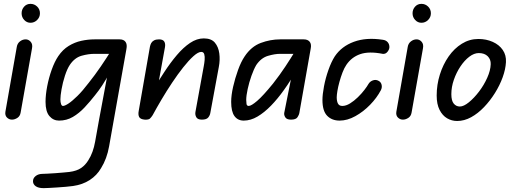

<svg xmlns="http://www.w3.org/2000/svg" viewBox="-20 -620 2695 995"><path d="M42 0Q27 0 16 -11Q5 -22 8 -41L67 -377Q70 -395 83.5 -405.5Q97 -416 113 -416Q128 -416 139 -403.5Q150 -391 146 -370L87 -37Q84 -18 70 -9Q56 0 42 0ZM138 -502Q119 -502 105.5 -516.5Q92 -531 92 -551Q92 -571 105 -585.5Q118 -600 138 -600Q158 -600 172.5 -586Q187 -572 187 -551Q187 -531 172.5 -516.5Q158 -502 138 -502Z M151 319Q151 303 165 292Q179 281 201 281Q207 281 225.5 280Q244 279 266.5 277.5Q289 276 309.5 274Q330 272 340 271Q378 266 400.5 250.5Q423 235 438 210Q463 171 473 114Q483 57 494 -3L537 -233L573 -416H600Q621 -416 630.5 -403Q640 -390 635 -365L570 0Q557 73 545.5 138Q534 203 504 251Q482 289 445 313Q408 337 358 344Q344 346 321.5 348Q299 350 275.5 351.5Q252 353 233 354Q214 355 206 355Q179 355 165 345Q151 335 151 319ZM216 -92Q216 -128 224.5 -172.5Q233 -217 248 -259Q263 -301 282 -329Q305 -363 336 -382Q367 -401 401.5 -408.5Q436 -416 470 -416H597V-341H470Q438 -341 402.5 -331Q367 -321 342 -284Q328 -263 316.5 -227.5Q305 -192 299 -157.5Q293 -123 293 -105Q293 -90 296.5 -80.5Q300 -71 306 -71Q316 -71 335 -83.5Q354 -96 381 -122.5Q408 -149 440 -191Q472 -231 502 -275Q532 -319 558 -361H607Q578 -300 545 -237.5Q512 -175 472 -126Q447 -94 418.5 -63.5Q390 -33 357.5 -14Q325 5 286 5Q256 5 236 -18.5Q216 -42 216 -92Z M1026 0Q1004 0 997 -13Q990 -26 993 -41L1036 -277Q1039 -292 1040.5 -309.5Q1042 -327 1038.5 -339Q1035 -351 1023 -351Q1007 -351 982.5 -329Q958 -307 929.5 -271Q901 -235 872 -191.5Q843 -148 817 -104Q791 -60 771 -23V-151Q801 -200 832 -247.5Q863 -295 896.5 -334.5Q930 -374 965 -397.5Q1000 -421 1036 -421Q1075 -421 1093.5 -399Q1112 -377 1116.5 -343Q1121 -309 1114 -273L1070 -35Q1068 -22 1059 -11Q1050 0 1026 0ZM730 0Q707 -2 701 -14Q695 -26 699 -46L757 -378Q759 -388 763.5 -396.5Q768 -405 778 -410.5Q788 -416 804 -416Q824 -416 831 -405Q838 -394 835 -376L771 -23Q764 -12 757 -5.5Q750 1 730 0Z M1243 5Q1212 5 1195 -18.5Q1178 -42 1178 -92Q1178 -126 1188 -170Q1198 -214 1213.5 -257Q1229 -300 1248 -328Q1282 -379 1331.5 -397.5Q1381 -416 1432 -416H1535V-341H1432Q1404 -341 1368.5 -330.5Q1333 -320 1308 -283Q1295 -261 1283 -227Q1271 -193 1263.5 -158.5Q1256 -124 1256 -102Q1256 -92 1257.5 -81.5Q1259 -71 1269 -71Q1282 -71 1312.5 -97Q1343 -123 1395 -187Q1431 -233 1459 -275.5Q1487 -318 1512 -359H1563Q1551 -322 1531.5 -284.5Q1512 -247 1491 -213Q1470 -179 1451 -153Q1419 -108 1384.5 -72.5Q1350 -37 1314.5 -16Q1279 5 1243 5ZM1488 0Q1466 0 1458.5 -12Q1451 -24 1453 -35L1501 -276V-416H1554Q1575 -416 1585 -403.5Q1595 -391 1590 -367L1531 -33Q1530 -26 1522 -13Q1514 0 1488 0Z M1740 5Q1700 5 1675.5 -20Q1651 -45 1651 -102Q1651 -130 1659 -172.5Q1667 -215 1682 -257.5Q1697 -300 1715 -328Q1750 -380 1814 -403.5Q1878 -427 1963 -414Q1980 -412 1989 -401.5Q1998 -391 1998 -376Q1998 -364 1988 -351.5Q1978 -339 1963 -341Q1892 -355 1847 -339.5Q1802 -324 1775 -284Q1764 -268 1755 -244.5Q1746 -221 1739 -195.5Q1732 -170 1728.5 -148.5Q1725 -127 1725 -116Q1725 -95 1731.5 -83Q1738 -71 1754 -71Q1773 -71 1794 -84Q1815 -97 1834.5 -116Q1854 -135 1868.5 -154Q1883 -173 1889 -184Q1897 -198 1912.5 -203.5Q1928 -209 1942 -201Q1954 -195 1957.5 -181Q1961 -167 1954 -153Q1933 -113 1898 -77Q1863 -41 1821.5 -18Q1780 5 1740 5Z M2068 0Q2053 0 2042 -11Q2031 -22 2034 -41L2093 -377Q2096 -395 2109.5 -405.5Q2123 -416 2139 -416Q2154 -416 2165 -403.5Q2176 -391 2172 -370L2113 -37Q2110 -18 2096 -9Q2082 0 2068 0ZM2164 -502Q2145 -502 2131.5 -516.5Q2118 -531 2118 -551Q2118 -571 2131 -585.5Q2144 -600 2164 -600Q2184 -600 2198.5 -586Q2213 -572 2213 -551Q2213 -531 2198.5 -516.5Q2184 -502 2164 -502Z M2349 7Q2321 7 2297 -7Q2273 -21 2258 -50.5Q2243 -80 2243 -125Q2243 -181 2259.5 -233.5Q2276 -286 2305 -327.5Q2334 -369 2373.5 -393.5Q2413 -418 2459 -418Q2500 -418 2533.5 -403Q2567 -388 2585.5 -361Q2604 -334 2602 -298Q2600 -261 2585 -219.5Q2570 -178 2545 -138Q2520 -98 2488.5 -65Q2457 -32 2421.5 -12.5Q2386 7 2349 7ZM2363 -68Q2383 -68 2410 -90Q2437 -112 2462.5 -145.5Q2488 -179 2505 -217Q2522 -255 2523 -287Q2524 -312 2507.5 -328.5Q2491 -345 2461 -345Q2437 -345 2412 -326Q2387 -307 2366 -275.5Q2345 -244 2332 -206.5Q2319 -169 2319 -132Q2319 -98 2331.5 -83Q2344 -68 2363 -68Z"/></svg>

Font: Edu QLD Beginner Medium
Style: Regular
Weight: 500
Designer: Tina and Corey Anderson
Foundry: Google for Education
Version: Version 1.003